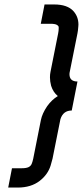

<svg xmlns="http://www.w3.org/2000/svg" viewBox="-20 -718 375 869"><path d="M330.6 -349.1 304.7 -217.8Q265.6 -217.8 253.4 -178.2L217.8 0Q215.3 11.2 209 31.7Q196.3 72.3 159.7 100.6Q120.6 130.9 60.5 130.9H17.1L34.2 43.5H77.6Q98.6 43.5 108.9 38.6Q119.1 33.7 123.3 23.9Q127.4 14.2 130.4 0L165 -174.3Q170.9 -204.1 193.4 -237.3Q214.4 -266.6 241.7 -283.2Q220.7 -300.3 211.4 -329.6Q206.1 -349.6 206.1 -368.2Q206.1 -380.9 208.5 -392.6L243.2 -566.9Q245.6 -579.1 245.6 -587.9Q245.6 -589.4 245.6 -595Q245.6 -600.6 237.3 -605.5Q229 -610.4 208 -610.4H164.6L181.6 -697.8H225.1Q285.2 -697.8 312.5 -667.5Q335 -642.1 335 -606.9Q335 -603 334.5 -598.6Q333 -578.1 330.6 -566.9L294.9 -388.7Q294.4 -385.3 294.4 -382.3Q294.4 -349.1 330.6 -349.1Z"/></svg>

Font: Qaz
Style: Italic
Weight: 400
Italic angle: -11.25°
Designer: GGBotNet
Foundry: f0n7
Version: 0.70